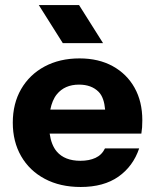

<svg xmlns="http://www.w3.org/2000/svg" viewBox="-20 -746 621 766"><path d="M516.9 -395.9C496.3 -432.6 467.2 -461.4 429.8 -482C392.4 -502.6 348.2 -513 297.2 -513C244.3 -513 197.8 -502.1 157.7 -480.6C117.6 -459 86.6 -428.9 64.3 -390.5C42.1 -352.1 31 -307.4 31 -256.5C31 -206.1 42.1 -161.6 64.3 -123C86.6 -84.3 118 -54.1 158.8 -32.5C199.4 -10.8 247.2 0 302 0C363.3 0 413.4 -13.8 452.5 -41.2C491.4 -68.6 519.1 -106.3 535.2 -153.9H398.8C390.4 -136.5 377.8 -123.9 361 -116.2C344.2 -108.4 324.2 -104.5 301 -104.5C259 -104.5 227.6 -116.8 206.6 -141.3C191.8 -158.5 182.5 -182.7 178.1 -212.9H543.9C545.2 -220.7 546.2 -228.9 546.9 -237.7C547.5 -246.3 547.8 -255.9 547.8 -266.2C547.8 -315.9 537.5 -359.2 516.8 -395.9ZM180.7 -308.7C185.7 -333.5 194.1 -354.2 206.7 -369.7C227.7 -395.5 257.2 -408.4 295.3 -408.4C328.2 -408.4 354.1 -398.9 373.2 -379.9C389.1 -364 396.7 -339.1 399.4 -308.7ZM391.1 -574 295.3 -725.9H134.7L230.5 -574Z"/></svg>

Font: Diatome
Style: Bold
Weight: 700
Designer: 15.100.17
Foundry: 15.100.17
Version: Version 1.004;Fontself Maker 3.5.8